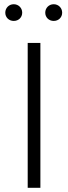

<svg xmlns="http://www.w3.org/2000/svg" viewBox="-20 -888 322 908"><path d="M45 -868C22 -868 5 -850 5 -828C5 -806 22 -789 45 -789C68 -789 85 -806 85 -828C85 -850 68 -868 45 -868ZM234 -868C211 -868 194 -850 194 -828C194 -806 211 -789 234 -789C257 -789 274 -806 274 -828C274 -850 257 -868 234 -868ZM171 -685H111V0H171Z"/></svg>

Font: FiraGO Light
Style: Regular
Weight: 300
Designer: bBox Type
Foundry: bBox Type GmbH
Version: Version 1.001;PS 001.001;hotconv 1.0.88;makeotf.lib2.5.64775